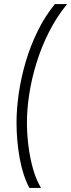

<svg xmlns="http://www.w3.org/2000/svg" viewBox="-20 -717 349 941"><path d="M124 204Q92 144 76.5 58.5Q61 -27 61 -117Q61 -183 72 -259.5Q83 -336 106 -414Q129 -492 164.5 -564.5Q200 -637 249 -697H309Q258 -635 220.5 -561Q183 -487 159 -409Q135 -331 123.5 -256.5Q112 -182 112 -117Q112 -60 119.5 -1Q127 58 142 111Q157 164 181 204Z"/></svg>

Font: Hanken Grotesk Light
Style: Italic
Weight: 300
Italic angle: -8°
Designer: Alfredo Marco Pradil
Foundry: Hanken Design Co.
Version: Version 3.013